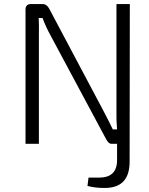

<svg xmlns="http://www.w3.org/2000/svg" viewBox="-20 -710 738 948"><path d="M620 88Q620 220 494 218Q448 218 412 208L417 167H469Q558 167 558 81V0H529Q517 0 505 -21L228 -538Q206 -578 190 -621H171Q173 -591 172 -538V0H106V-664Q107 -690 133 -690H190Q211 -690 223 -667L490 -164Q523 -101 537 -71H558Q554 -114 555 -167V-690H621Z"/></svg>

Font: Taylor Sans Light
Style: Regular
Weight: 300
Italic angle: -8°
Designer: Natanael Gama
Version: Version 1.001 September 8, 2015